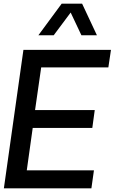

<svg xmlns="http://www.w3.org/2000/svg" viewBox="-20 -1020 625 1040"><path d="M271 -829.1H188L314 -1000H424.8L504.9 -829.1H420.9L362.8 -952.1ZM203.1 -654.8 169.9 -423.8H493.2L480 -327.1H157.2L125 -97.2H488.8L475.1 0H1L106.9 -750H581.1L566.9 -654.8Z"/></svg>

Font: Oakes Grotesk
Style: Medium Italic
Weight: 500
Designer: Samuel Oakes
Foundry: Samuel Oakes
Version: Version 1.0 | wf-rip DC20170320